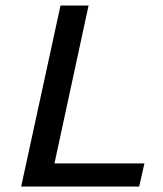

<svg xmlns="http://www.w3.org/2000/svg" viewBox="-20 -678 593 698"><path d="M505 -84 486 0H57L200 -658H302L178 -84Z"/></svg>

Font: Ysabeau Infant Semibold
Style: Italic
Weight: 600
Italic angle: -12°
Designer: Christian Thalmann (Catharsis Fonts)
Version: Version 0.003